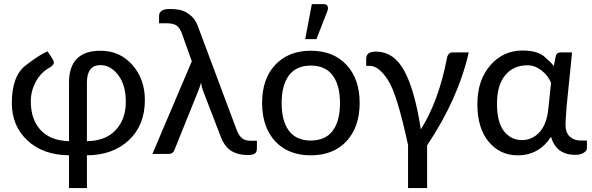

<svg xmlns="http://www.w3.org/2000/svg" viewBox="-20 -769 2957 959"><path d="M414.1 -356V-64Q507.3 -64.9 557.9 -119.4Q608.4 -173.8 608.4 -259.3Q608.4 -344.7 570.3 -394.3Q532.2 -443.8 481.9 -443.8Q414.1 -443.8 414.1 -356ZM324.7 -356Q324.7 -515.6 481.9 -515.6Q578.6 -515.6 641.1 -444.8Q703.6 -374 703.6 -269Q703.6 -144 624 -69.1Q544.4 5.9 414.1 6.8V170.4H324.7V6.8Q193.8 4.9 116.5 -67.9Q39.1 -140.6 39.1 -254.4Q39.1 -389.2 108.4 -442.6Q177.7 -496.1 217.8 -512.7L242.7 -474.1Q253.9 -456.5 245.1 -446Q236.3 -435.5 232.4 -434.1Q185.1 -409.2 159.4 -361.8Q133.8 -314.5 133.8 -263.7Q133.8 -170.9 183.8 -118.4Q233.9 -65.9 324.7 -64Z M774.4 -688.5Q774.4 -724.1 827.1 -724.1Q879.9 -724.1 905.3 -710Q930.7 -695.8 945.1 -679.2Q959.5 -662.6 968.8 -636.7L1162.1 -120.1Q1173.3 -91.8 1188.7 -78.9Q1204.1 -65.9 1232.9 -65.9H1263.2V-27.3Q1263.2 -7.3 1251 -1Q1238.8 5.4 1217.3 5.4Q1168.9 5.4 1134.8 -15.6Q1100.6 -36.6 1080.6 -91.3L994.1 -315.9Q987.3 -334 983.9 -356Q979.5 -338.9 971.2 -317.4L851.1 -19.5Q843.3 0 822.3 0H741.2L938 -462.9L889.2 -600.1Q878.4 -630.4 861.8 -641.6Q845.2 -652.8 810.5 -652.8H774.4Z M1532.7 -66.9Q1606 -67.4 1642.1 -116.2Q1678.2 -165 1678.2 -253.9Q1678.2 -342.8 1642.1 -391.6Q1606 -441.4 1532.7 -441.4Q1459.5 -441.4 1422.9 -392.1Q1386.7 -342.8 1386.7 -253.9Q1386.7 -165 1422.9 -116.2Q1459 -67.4 1532.7 -66.9ZM1711.4 -444.3Q1776.9 -373 1776.4 -253.4Q1775.9 -133.8 1710.4 -63.5Q1645 6.8 1532.2 6.8Q1419.4 6.8 1354 -64Q1289.1 -134.8 1289.1 -254.9Q1289.1 -375 1355 -445.3Q1420.9 -515.6 1533.2 -515.6Q1645.5 -515.6 1711.4 -444.3ZM1596.7 -748.5Q1610.8 -748.5 1615.7 -739.3Q1620.6 -730 1615.7 -714.8L1560.5 -573.7H1504.4L1537.6 -748.5Z M2113.3 170.4H2018.1V-44.4Q1962.9 -302.2 1916.7 -371.1Q1870.6 -439.9 1828.6 -439.9H1809.1V-475.6Q1809.1 -511.2 1856.9 -511.2Q1947.3 -511.2 1999.5 -415Q2051.8 -318.8 2082 -122.6Q2170.9 -264.2 2211.9 -475.6Q2216.8 -507.3 2241.2 -507.3H2321.3Q2268.6 -274.9 2113.3 -43Z M2587.4 -69.3Q2639.2 -69.3 2675.5 -109.6Q2711.9 -149.9 2719.2 -229L2732.4 -355.5Q2717.8 -391.6 2684.6 -417.2Q2651.4 -442.9 2614.7 -442.9Q2544.4 -442.9 2503.4 -393.3Q2462.4 -343.8 2462.4 -251Q2462.4 -158.2 2497.3 -113.8Q2532.2 -69.3 2587.4 -69.3ZM2854 4.4Q2757.3 4.4 2732.4 -85.9Q2672.4 6.8 2565.4 6.8Q2477.5 6.8 2420.9 -61Q2364.3 -128.9 2364.3 -248.5Q2364.3 -367.7 2428.5 -442.1Q2492.7 -516.6 2589.4 -516.6Q2664.1 -516.6 2699.2 -486.1Q2734.4 -455.6 2746.1 -439L2755.9 -488.3Q2760.7 -507.3 2780.8 -507.3H2837.4L2810.1 -237.8Q2809.1 -213.4 2806.9 -189.7Q2804.7 -166 2804.7 -145.5Q2804.7 -106.4 2825.9 -86.7Q2847.2 -66.9 2881.3 -66.9H2911.6V-28.3Q2911.6 -15.6 2895 -5.6Q2878.4 4.4 2854 4.4Z"/></svg>

Font: Lato-Medium
Style: Regular
Weight: 500
Designer: Lukasz Dziedzic
Foundry: tyPoland Lukasz Dziedzic
Version: Version 2.006; 2014-01-15